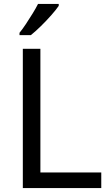

<svg xmlns="http://www.w3.org/2000/svg" viewBox="-20 -964 564 984"><path d="M97 0V-714H187V-80H499V0ZM281 -944V-934Q269 -916 244 -887.5Q219 -859 190 -830.5Q161 -802 138 -784H80V-796Q95 -814 112.5 -840.5Q130 -867 147 -894.5Q164 -922 175 -944Z"/></svg>

Font: Noto IKEA Arabic
Style: Regular
Weight: 400
Designer: Monotype Design Team
Foundry: Monotype Imaging Inc.
Version: Version 1.200